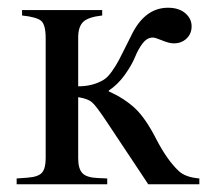

<svg xmlns="http://www.w3.org/2000/svg" viewBox="-20 -476 543 496"><path d="M495 0H363L254 -164Q228 -203 217.5 -212Q207 -221 182 -225V-67Q182 -40 193 -28.5Q204 -17 234 -16L257 -15V0H23V-15L51 -17Q79 -19 88.5 -30Q98 -41 98 -67V-377Q98 -412 86.5 -422Q75 -432 37 -436V-450H244V-436Q208 -432 195 -419.5Q182 -407 182 -379V-253Q220 -253 248 -270Q258 -276 269 -291.5Q280 -307 287 -320.5Q294 -334 306 -358Q318 -382 323 -392Q357 -456 414 -456Q442 -456 458.5 -442Q475 -428 475 -408Q475 -389 462 -376.5Q449 -364 429 -364Q417 -364 399 -371.5Q381 -379 375 -379Q360 -379 348.5 -364Q337 -349 329 -329Q321 -309 303 -283.5Q285 -258 261 -242V-240Q301 -222 328.5 -196.5Q356 -171 384 -116Q412 -62 442 -34Q459 -18 495 -15Z"/></svg>

Font: STIX Math
Style: Regular
Weight: 400
Designer: MicroPress Inc., with final additions and corrections provided by Coen Hoffman, Elsevier (retired)
Version: Version 1.1.1